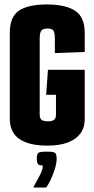

<svg xmlns="http://www.w3.org/2000/svg" viewBox="-20 -646 421 861"><path d="M194 7Q135 7 97.5 -7Q60 -21 42 -47.5Q24 -74 24 -111V-499Q24 -570 64.5 -598Q105 -626 191 -626Q273 -626 316.5 -598Q360 -570 360 -498V-413L226 -408V-471Q226 -500 219.5 -509Q213 -518 193 -518Q171 -518 164.5 -507.5Q158 -497 158 -472V-132Q158 -121 161.5 -114.5Q165 -108 173 -105Q181 -102 195 -102Q208 -102 216 -105Q224 -108 227.5 -114.5Q231 -121 231 -132V-221H187L195 -333H360V-111Q360 -74 340.5 -47.5Q321 -21 284 -7Q247 7 194 7ZM129 195Q148 161 160 137.5Q172 114 172 96Q153 96 149 88Q145 80 145 67Q145 47 151 40.5Q157 34 191 34Q222 34 228 40.5Q234 47 234 67Q234 86 226 111.5Q218 137 207.5 159.5Q197 182 187 195Z"/></svg>

Font: Smooch Sans ExtraBold
Style: Regular
Weight: 800
Designer: Robert E. Leuschke
Foundry: Robert E. Leuschke
Version: Version 1.010